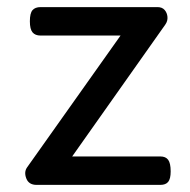

<svg xmlns="http://www.w3.org/2000/svg" viewBox="-20 -520 535 540"><path d="M83 0Q61 0 54 -18Q47 -36 56 -49L319 -420H94Q79 -420 71.5 -429Q64 -438 64 -460Q64 -483 71.5 -491.5Q79 -500 94 -500H423Q436 -500 443 -492Q450 -484 451 -472.5Q452 -461 445 -451L183 -80H431Q446 -80 453 -70.5Q460 -61 460 -38Q460 -17 453 -8.5Q446 0 431 0Z"/></svg>

Font: Playwrite ES
Style: Regular
Weight: 400
Designer: Veronika Burian, José Scaglione
Foundry: TypeTogether
Version: Version 1.002